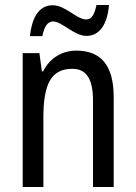

<svg xmlns="http://www.w3.org/2000/svg" viewBox="-20 -750 545 770"><path d="M100 -605H150C157 -643 171 -664 193 -664C228 -664 277 -606 327 -606C378 -606 411 -651 417 -730H367C359 -694 349 -672 326 -672C287 -672 243 -729 191 -729C133 -729 107 -673 100 -605ZM286 -547C230 -547 180 -518 153 -464H148L138 -537H71V0H154V-279C154 -413 185 -474 270 -474C328 -474 353 -431 353 -347V0H436V-360C436 -488 385 -547 286 -547Z"/></svg>

Font: Noto Sans Telugu Condensed
Style: Regular
Weight: 400
Width: 3
Designer: Jelle Bosma - Monotype Design Team
Foundry: Monotype Imaging Inc.
Version: Version 2.005